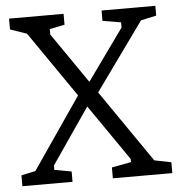

<svg xmlns="http://www.w3.org/2000/svg" viewBox="-49 -694 686 740"><g transform="rotate(-5 294.0 -324.0)"><path d="M358 0V-42L433 -56V-68L77 -584L13 -606V-648H224V-606L166 -594V-573L523 -55L588 -42V0ZM8 0V-42L63 -54L257 -337L287 -289L136 -69V-52L202 -40V0ZM322 -323 295 -371 442 -576V-596L371 -608V-648H579V-610L519 -597Z"/></g></svg>

Font: Faustina Light
Style: Regular
Weight: 300
Designer: Alfonso Garcia
Foundry: http://www.omnibus-type.com
Version: Version 1.200